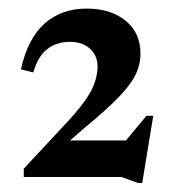

<svg xmlns="http://www.w3.org/2000/svg" viewBox="-20 -698 394 436"><path d="M328 -435 303 -282.5H293.5L256 -296H34V-315L130 -418Q170 -460.5 185.8 -489.8Q201.5 -519 201.5 -547.5Q201.5 -571.5 184.5 -587.2Q167.5 -603 138.5 -603Q109 -603 87.8 -587Q66.5 -571 55.5 -533.5L27.5 -540.5Q43 -610.5 81.2 -644.5Q119.5 -678.5 177 -678.5Q231.5 -678.5 265.2 -651Q299 -623.5 299 -576Q299 -550.5 287.2 -527.2Q275.5 -504 248 -475.8Q220.5 -447.5 172.5 -408L139 -379H266L312.5 -435Z"/></svg>

Font: Newsreader Text SemiBold
Style: Regular
Weight: 600
Designer: Hugues Gentile
Foundry: Production Type
Version: Version 1.001